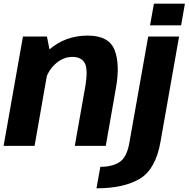

<svg xmlns="http://www.w3.org/2000/svg" viewBox="-30 -791 1023 1041"><path d="M-10.5 0H157.5L244 -494L224.5 -593H94.5ZM375.5 0H543.5L599 -316.5Q621.5 -443.5 590.8 -520.8Q560 -598 445.5 -598Q324.5 -598 236.5 -521.8Q148.5 -445.5 134.5 -367L209.5 -329.5Q221.5 -397.5 265.5 -440Q309.5 -482.5 362 -482.5Q412 -482.5 430.2 -447.5Q448.5 -412.5 431 -314ZM493 230Q641.5 230 728 178.2Q814.5 126.5 840.5 -24L941 -593H773.5L671.5 -17.5Q658 61.5 618.5 87.5Q579 113.5 514 113.5ZM804.5 -771 783.5 -653.5H952L972.5 -771Z"/></svg>

Font: Anybody Thin
Style: Bold Italic
Weight: 700
Italic angle: -10°
Version: Version 1.113;gftools[0.9.25]